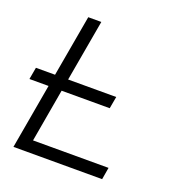

<svg xmlns="http://www.w3.org/2000/svg" viewBox="-126 -798 839 903"><g transform="rotate(20 293.0 -346.5)"><path d="M2 -325.7H97.7L40.5 0H484.4L494.6 -60.1H116.7L163.1 -325.7H403.8L414.6 -385.7H173.8L228 -693.4H162.6L108.4 -385.7H12.7Z"/></g></svg>

Font: Cascadia Code NF Light
Style: Italic
Weight: 300
Italic angle: -10°
Monospace: yes
Designer: Aaron Bell
Foundry: Saja Typeworks
Version: Version 2404.023